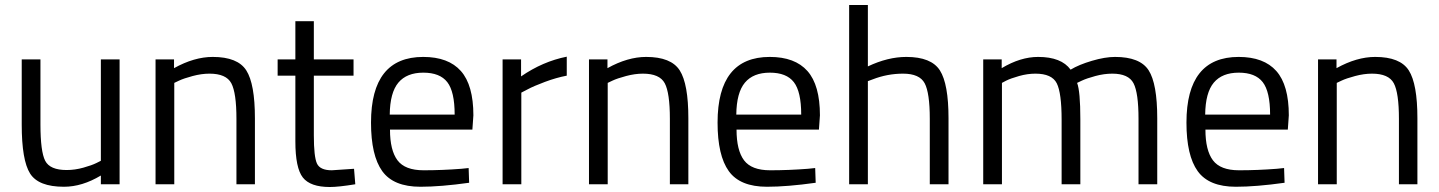

<svg xmlns="http://www.w3.org/2000/svg" viewBox="-20 -738 5764 769"><path d="M384 -500H459V0H384V-35Q309 10 236 10Q134 10 100.5 -43Q67 -96 67 -239V-500H142V-240Q142 -131 161 -94Q180 -57 247 -57Q280 -57 314 -66.5Q348 -76 366 -85L384 -94Z M678 0H603V-500H677V-465Q758 -510 832 -510Q932 -510 966.5 -456Q1001 -402 1001 -264V0H927V-262Q927 -366 906.5 -404.5Q886 -443 819 -443Q787 -443 751.5 -433.5Q716 -424 697 -415L678 -406Z M1396 -435H1237V-196Q1237 -110 1249.5 -83Q1262 -56 1309 -56L1398 -62L1403 0Q1336 11 1301 11Q1223 11 1193 -27Q1163 -65 1163 -172V-435H1092V-500H1163V-653H1237V-500H1396Z M1828 -62 1857 -65 1859 -6Q1745 10 1664 10Q1556 10 1511 -52.5Q1466 -115 1466 -247Q1466 -510 1675 -510Q1776 -510 1826 -453.5Q1876 -397 1876 -276L1872 -219H1542Q1542 -136 1572 -96Q1602 -56 1676.5 -56Q1751 -56 1828 -62ZM1801 -279Q1801 -371 1771.5 -409Q1742 -447 1675.5 -447Q1609 -447 1575.5 -407Q1542 -367 1541 -279Z M1993 0V-500H2067V-432Q2154 -492 2250 -511V-435Q2208 -427 2162.5 -410Q2117 -393 2093 -380L2068 -367V0Z M2414 0H2339V-500H2413V-465Q2494 -510 2568 -510Q2668 -510 2702.5 -456Q2737 -402 2737 -264V0H2663V-262Q2663 -366 2642.5 -404.5Q2622 -443 2555 -443Q2523 -443 2487.5 -433.5Q2452 -424 2433 -415L2414 -406Z M3216 -62 3245 -65 3247 -6Q3133 10 3052 10Q2944 10 2899 -52.5Q2854 -115 2854 -247Q2854 -510 3063 -510Q3164 -510 3214 -453.5Q3264 -397 3264 -276L3260 -219H2930Q2930 -136 2960 -96Q2990 -56 3064.5 -56Q3139 -56 3216 -62ZM3189 -279Q3189 -371 3159.5 -409Q3130 -447 3063.5 -447Q2997 -447 2963.5 -407Q2930 -367 2929 -279Z M3456 0H3381V-718H3456V-472Q3536 -510 3610 -510Q3710 -510 3744.5 -456Q3779 -402 3779 -264V0H3704V-262Q3704 -366 3683.5 -404.5Q3663 -443 3597 -443Q3534 -443 3475 -420L3456 -413Z M3993 0H3918V-500H3992V-465Q4067 -510 4138 -510Q4231 -510 4268 -459Q4301 -479 4353.5 -494.5Q4406 -510 4446 -510Q4546 -510 4580.5 -456.5Q4615 -403 4615 -264V0H4540V-262Q4540 -366 4520 -404.5Q4500 -443 4435 -443Q4402 -443 4367 -433.5Q4332 -424 4313 -415L4294 -406Q4307 -373 4307 -260V0H4232V-258Q4232 -366 4212.5 -404.5Q4193 -443 4127 -443Q4095 -443 4061.5 -433.5Q4028 -424 4010 -415L3993 -406Z M5094 -62 5123 -65 5125 -6Q5011 10 4930 10Q4822 10 4777 -52.5Q4732 -115 4732 -247Q4732 -510 4941 -510Q5042 -510 5092 -453.5Q5142 -397 5142 -276L5138 -219H4808Q4808 -136 4838 -96Q4868 -56 4942.5 -56Q5017 -56 5094 -62ZM5067 -279Q5067 -371 5037.5 -409Q5008 -447 4941.5 -447Q4875 -447 4841.5 -407Q4808 -367 4807 -279Z M5334 0H5259V-500H5333V-465Q5414 -510 5488 -510Q5588 -510 5622.5 -456Q5657 -402 5657 -264V0H5583V-262Q5583 -366 5562.5 -404.5Q5542 -443 5475 -443Q5443 -443 5407.5 -433.5Q5372 -424 5353 -415L5334 -406Z"/></svg>

Font: Titillium Web[RUS by Daymarius]
Style: Regular
Weight: 400
Designer: Cyrillization by Daymarius
Foundry: Cyrillization by Daymarius
Version: Version 1.002 September 11, 2018